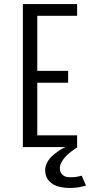

<svg xmlns="http://www.w3.org/2000/svg" viewBox="-20 -720 490 940"><path d="M360.5 0Q357 2 351 5.8Q345 9.5 330 21Q315 32.5 303.5 44Q292 55.5 282.5 71.8Q273 88 273 102.5Q273 123 284.5 134.5Q296 146 314.2 147.2Q332.5 148.5 348.8 146.5Q365 144.5 380 140L401 188.5Q368 198.5 333.8 200Q299.5 201.5 269.5 194.2Q239.5 187 220.2 166Q201 145 201 113.5Q201 94 211.2 75Q221.5 56 236.2 43Q251 30 265.5 19.8Q280 9.5 290 5L300.5 0H92V-700H357.5V-642.5H162.5V-373H313.5V-315H162.5V-57.5H357.5V0Z"/></svg>

Font: League Mono Condensed Light
Style: Regular
Weight: 300
Width: 1
Designer: Tyler Finck
Foundry: The League of Moveable Type / Tyler Finck
Version: Version 2.210